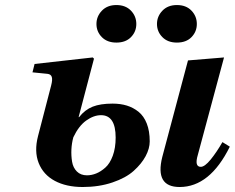

<svg xmlns="http://www.w3.org/2000/svg" viewBox="-20 -730 932 762"><path d="M271 -185.1Q264.6 -161.6 263.4 -136.7Q262.2 -111.8 266.1 -88.1Q270 -64.5 285.2 -49.3Q300.3 -34.2 325.2 -34.2Q343.3 -34.2 361.6 -41.5Q379.9 -48.8 397.9 -64.7Q416 -80.6 427.5 -111.6Q439 -142.6 439 -184.1Q439 -272.9 380.9 -272.9Q352.1 -272.9 322.3 -251.7Q292.5 -230.5 271 -185.1ZM108.9 -442.9 117.2 -476.1 348.1 -502 353 -497.1 292 -265.1H293.9Q316.9 -294.4 347.7 -306.6Q378.4 -318.8 426.8 -318.8Q458 -318.8 483.4 -311Q508.8 -303.2 529.8 -286.4Q550.8 -269.5 562.5 -239.7Q574.2 -210 574.2 -168.9Q574.2 -140.6 557.9 -110.1Q541.5 -79.6 510.5 -51.8Q479.5 -23.9 426.3 -5.9Q373 12.2 308.1 12.2Q243.2 12.2 197.5 -12.2Q151.9 -36.6 133.5 -83Q115.2 -129.4 130.9 -189.9L183.1 -391.1Q189 -413.6 185.5 -424.6Q182.1 -435.5 168 -437ZM624 -106.9 726.1 -490.2 869.1 -502 765.1 -115.2Q751 -67.9 776.9 -67.9Q792.5 -67.9 816.2 -96.9Q839.8 -126 862.8 -166L892.1 -147.9Q813 12.2 692.9 12.2Q594.2 12.2 624 -106.9ZM441.9 -710Q478.5 -710 499.8 -687.7Q521 -665.5 521 -634.8Q521 -604.5 500 -582.8Q479 -561 441.9 -561Q405.3 -561 384 -582.8Q362.8 -604.5 362.8 -634.8Q362.8 -665 384.3 -687.5Q405.8 -710 441.9 -710ZM682.1 -710Q718.8 -710 740 -687.7Q761.2 -665.5 761.2 -634.8Q761.2 -604.5 740.2 -582.8Q719.2 -561 682.1 -561Q645.5 -561 624.3 -582.8Q603 -604.5 603 -634.8Q603 -665 624.5 -687.5Q646 -710 682.1 -710Z"/></svg>

Font: Linguistics Pro
Style: Bold Italic
Weight: 700
Italic angle: -12°
Designer: Stefan Peev, Context Ltd
Foundry: Stefan Peev, Context Ltd
Version: Version 001.000